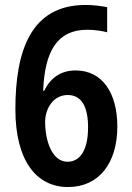

<svg xmlns="http://www.w3.org/2000/svg" viewBox="-20 -744 531 774"><path d="M42 -303C42 -99 125 10 254 10C381 10 453 -89 453 -234C453 -370 392 -460 285 -460C224 -460 183 -429 158 -378H154C160 -536 210 -624 331 -624C361 -624 388 -620 412 -614V-715C387 -720 355 -724 325 -724C103 -724 42 -537 42 -303ZM252 -92C190 -92 162 -176 162 -252C162 -308 196 -361 253 -361C308 -361 335 -315 335 -231C335 -137 302 -92 252 -92Z"/></svg>

Font: Noto Sans Lao Condensed SemiBold
Style: Regular
Weight: 600
Width: 3
Designer: Monotype Design Team
Foundry: Monotype Imaging Inc.
Version: Version 2.003